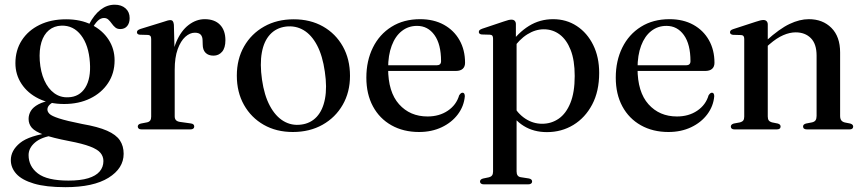

<svg xmlns="http://www.w3.org/2000/svg" viewBox="-20 -550 3670 816"><path d="M329.5 -23Q262 -36.5 230.8 -46.8Q199.5 -57 190.5 -66Q181.5 -75 181.5 -84.5Q181.5 -95 189.8 -103.8Q198 -112.5 215 -120L206.5 -126Q166.5 -119 143.5 -106.8Q120.5 -94.5 111 -78.5Q101.5 -62.5 101.5 -44.5Q101.5 -23 115.2 -7Q129 9 166.2 22.5Q203.5 36 273.5 49.5Q331.5 60.5 363.2 72.8Q395 85 407.2 100Q419.5 115 419.5 134.5Q419.5 160 403.5 178.8Q387.5 197.5 354.8 207.5Q322 217.5 271 217.5Q180.5 217.5 141 187.2Q101.5 157 101.5 109Q101.5 79 129 55.5Q156.5 32 209.5 25L202 13Q104.5 25.5 65.2 57.5Q26 89.5 26 130.5Q26 163 49.5 189Q73 215 124 230.2Q175 245.5 258 245.5Q377 245.5 441.2 205.5Q505.5 165.5 505.5 103.5Q505.5 70.5 489.5 46.5Q473.5 22.5 435 5.5Q396.5 -11.5 329.5 -23ZM346.5 -424.5 366.5 -420.5Q383.5 -450.5 395.8 -462Q408 -473.5 422 -473.5Q433.5 -473.5 441 -466.2Q448.5 -459 455 -449.8Q461.5 -440.5 469.8 -433.5Q478 -426.5 491 -426.5Q510 -426.5 520.5 -439.2Q531 -452 531 -473Q531 -499 513.5 -514.5Q496 -530 467.5 -530Q435 -530 407.5 -508.8Q380 -487.5 359 -447.5ZM467 -293.5Q467 -342.5 441.2 -382Q415.5 -421.5 369.2 -444.8Q323 -468 261 -468Q196.5 -468 148 -444.2Q99.5 -420.5 72.5 -378.5Q45.5 -336.5 45.5 -281.5Q45.5 -233 71.5 -193.5Q97.5 -154 144 -131Q190.5 -108 252.5 -108Q315 -108 363.2 -131.5Q411.5 -155 439.2 -196.8Q467 -238.5 467 -293.5ZM241 -441Q292 -442.5 324.5 -400.2Q357 -358 362 -285Q367 -216.5 342.2 -177.2Q317.5 -138 270 -136.5Q236.5 -135 210.5 -154Q184.5 -173 168.5 -208.5Q152.5 -244 149 -292Q146 -337.5 156 -370.5Q166 -403.5 188 -421.8Q210 -440 241 -441Z M709 -254Q709 -324 729.2 -371.8Q749.5 -419.5 781.8 -444Q814 -468.5 850 -468.5Q892 -468.5 915 -444.8Q938 -421 938 -379Q938 -346.5 923.8 -330Q909.5 -313.5 887.5 -313.5Q865.5 -313.5 853.5 -325.8Q841.5 -338 841.5 -361L841 -377Q841 -394 833.2 -402.5Q825.5 -411 808 -411Q787 -411 767.5 -393.5Q748 -376 735.2 -341Q722.5 -306 722.5 -253.5ZM719 -445 722.5 -310V-55.5Q722.5 -45.5 727.5 -39.8Q732.5 -34 744 -32L790.5 -25.5Q798.5 -24.5 802 -21.2Q805.5 -18 805.5 -12Q805.5 -6.5 801.2 -3.2Q797 0 788.5 0H582Q573.5 0 569.5 -3.5Q565.5 -7 565.5 -12Q565.5 -17 568.8 -20.2Q572 -23.5 579 -25L605 -30Q614 -32 618.2 -37.8Q622.5 -43.5 622.5 -54V-384Q622.5 -392.5 619.8 -396.5Q617 -400.5 610 -401.5L574 -402.5Q568 -403 565 -405.8Q562 -408.5 562 -413Q562 -417.5 565.2 -420.8Q568.5 -424 577 -427L671 -456Q685.5 -461 692.5 -462.8Q699.5 -464.5 704 -464.5Q711 -464.5 714.5 -459.8Q718 -455 719 -445Z M1228.5 -468Q1299 -468 1352.8 -437.5Q1406.5 -407 1437 -352.8Q1467.5 -298.5 1467.5 -227.5Q1467.5 -158.5 1436.5 -104.5Q1405.5 -50.5 1350.8 -19.8Q1296 11 1224.5 11Q1154.5 11 1101 -19.5Q1047.5 -50 1017 -104Q986.5 -158 986.5 -228.5Q986.5 -298.5 1017.2 -352.5Q1048 -406.5 1102.5 -437.2Q1157 -468 1228.5 -468ZM1260 -20.5Q1300 -25.5 1326 -53.5Q1352 -81.5 1361.2 -130.2Q1370.5 -179 1360.5 -245.5Q1351 -313 1327.5 -357.5Q1304 -402 1270 -422Q1236 -442 1194.5 -437Q1153.5 -431.5 1127.5 -403.2Q1101.5 -375 1092.8 -326.5Q1084 -278 1093.5 -211.5Q1103 -145 1126.8 -100.5Q1150.5 -56 1184.8 -35.5Q1219 -15 1260 -20.5Z M1956.5 -283Q1956.5 -266.5 1946.5 -257.5Q1936.5 -248.5 1917.5 -248.5H1601.5V-272.5H1835.5Q1854.5 -272.5 1854.5 -290Q1854.5 -362 1826.5 -401Q1798.5 -440 1752.5 -440Q1715.5 -440 1687.8 -418.2Q1660 -396.5 1644.8 -356Q1629.5 -315.5 1629.5 -259.5Q1629.5 -159 1676 -107Q1722.5 -55 1797 -55Q1847 -55 1883.2 -79.5Q1919.5 -104 1931.5 -145Q1936 -151.5 1939.2 -153.8Q1942.5 -156 1946 -156Q1951 -156 1953.2 -151.8Q1955.5 -147.5 1955.5 -141Q1952 -99 1926 -64.2Q1900 -29.5 1857.2 -9.2Q1814.5 11 1761 11Q1694.5 11 1643.8 -17.5Q1593 -46 1565 -98Q1537 -150 1537 -220Q1537 -291.5 1564.8 -347.8Q1592.5 -404 1644 -436.2Q1695.5 -468.5 1765.5 -468.5Q1823.5 -468.5 1866.5 -444.8Q1909.5 -421 1933 -379.2Q1956.5 -337.5 1956.5 -283Z M2172.5 -447.5V-382.5L2175.5 -376V178.5Q2175.5 189.5 2179.8 195.5Q2184 201.5 2192.5 203L2228 208.5Q2235 210 2238.2 213.2Q2241.5 216.5 2241.5 221.5Q2241.5 227 2237.2 230.2Q2233 233.5 2224.5 233.5H2036.5Q2028.5 233.5 2024.2 230.2Q2020 227 2020 221.5Q2020 217 2023.5 213.5Q2027 210 2034 208.5L2058 203.5Q2066.5 201.5 2071 195.8Q2075.5 190 2075.5 179V-386Q2075.5 -394.5 2072.5 -398.2Q2069.5 -402 2062.5 -402.5L2027 -403.5Q2020.5 -404.5 2017.8 -407.2Q2015 -410 2015 -414Q2015 -419 2018.2 -422Q2021.5 -425 2029.5 -428L2122 -459Q2133.5 -463 2140.8 -464.8Q2148 -466.5 2153.5 -466.5Q2163 -466.5 2167.8 -461.2Q2172.5 -456 2172.5 -447.5ZM2156.5 -338.5 2144 -357.5Q2181.5 -411 2228 -439.8Q2274.5 -468.5 2330.5 -468.5Q2387 -468.5 2431.2 -439.5Q2475.5 -410.5 2501 -359Q2526.5 -307.5 2526.5 -240Q2526.5 -162 2496.8 -105.8Q2467 -49.5 2416.8 -19Q2366.5 11.5 2304.5 11.5Q2248 11.5 2205.8 -14.8Q2163.5 -41 2137 -91.5L2156 -109.5Q2179 -68 2212.2 -46Q2245.5 -24 2284 -24Q2323.5 -24 2354.8 -45.8Q2386 -67.5 2404.2 -112.5Q2422.5 -157.5 2422.5 -227Q2422.5 -294 2405.2 -337.8Q2388 -381.5 2358.5 -403.5Q2329 -425.5 2291 -425.5Q2255.5 -425.5 2221 -404Q2186.5 -382.5 2156.5 -338.5Z M3016.5 -283Q3016.5 -266.5 3006.5 -257.5Q2996.5 -248.5 2977.5 -248.5H2661.5V-272.5H2895.5Q2914.5 -272.5 2914.5 -290Q2914.5 -362 2886.5 -401Q2858.5 -440 2812.5 -440Q2775.5 -440 2747.8 -418.2Q2720 -396.5 2704.8 -356Q2689.5 -315.5 2689.5 -259.5Q2689.5 -159 2736 -107Q2782.5 -55 2857 -55Q2907 -55 2943.2 -79.5Q2979.5 -104 2991.5 -145Q2996 -151.5 2999.2 -153.8Q3002.5 -156 3006 -156Q3011 -156 3013.2 -151.8Q3015.5 -147.5 3015.5 -141Q3012 -99 2986 -64.2Q2960 -29.5 2917.2 -9.2Q2874.5 11 2821 11Q2754.5 11 2703.8 -17.5Q2653 -46 2625 -98Q2597 -150 2597 -220Q2597 -291.5 2624.8 -347.8Q2652.5 -404 2704 -436.2Q2755.5 -468.5 2825.5 -468.5Q2883.5 -468.5 2926.5 -444.8Q2969.5 -421 2993 -379.2Q3016.5 -337.5 3016.5 -283Z M3243 -446V-55Q3243 -44 3247.2 -38.2Q3251.5 -32.5 3260.5 -30L3285.5 -25Q3297.5 -21.5 3297.5 -12.5Q3297.5 0 3281 0H3102Q3094 0 3090 -3.2Q3086 -6.5 3086 -12Q3086 -16.5 3089 -19.8Q3092 -23 3098.5 -25L3125.5 -30Q3134.5 -32.5 3138.8 -38Q3143 -43.5 3143 -54.5V-384.5Q3143 -392.5 3140 -396.5Q3137 -400.5 3130 -401L3094.5 -402Q3088.5 -403 3085.5 -405.8Q3082.5 -408.5 3082.5 -412.5Q3082.5 -417.5 3085.8 -420.8Q3089 -424 3097 -426.5L3192 -457.5Q3204 -461.5 3211.2 -463.2Q3218.5 -465 3224.5 -465Q3233.5 -465 3238.2 -459.8Q3243 -454.5 3243 -446ZM3230.5 -344.5 3216 -359 3236.5 -377Q3293 -428 3335.8 -448.2Q3378.5 -468.5 3417.5 -468.5Q3476.5 -468.5 3513.5 -431.5Q3550.5 -394.5 3550.5 -327V-57.5Q3550.5 -45 3555.5 -38.5Q3560.5 -32 3570.5 -29.5L3593.5 -25Q3600 -23 3603 -19.8Q3606 -16.5 3606 -12Q3606 -6.5 3602.2 -3.2Q3598.5 0 3590 0H3410Q3393 0 3393 -12.5Q3393 -21.5 3405.5 -25L3431.5 -30Q3442 -32.5 3446.2 -39Q3450.5 -45.5 3450.5 -57.5V-313.5Q3450.5 -363.5 3426 -388Q3401.5 -412.5 3361.5 -412.5Q3336.5 -412.5 3308.8 -400.5Q3281 -388.5 3250.5 -362Z"/></svg>

Font: Fraunces 60pt
Style: Regular
Weight: 400
Version: Version 1.000;[b76b70a41]